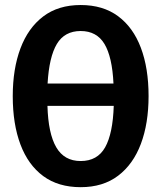

<svg xmlns="http://www.w3.org/2000/svg" viewBox="-20 -745 655 780"><path d="M583.6 -354.9Q583.6 -243.6 552.3 -160.5Q521 -77.4 459.7 -31Q398.5 15.4 307.7 15.4Q216.9 15.4 155.6 -29.7Q94.4 -74.9 63.1 -157.9Q31.8 -241 31.8 -354.4Q31.8 -465.1 63.1 -548.5Q94.4 -631.8 155.6 -678.2Q216.9 -724.6 307.7 -724.6Q398.5 -724.6 459.7 -679.2Q521 -633.8 552.3 -550.8Q583.6 -467.7 583.6 -354.9ZM307.7 -619Q242.6 -619 211 -566.4Q179.5 -513.8 173.3 -405.6H441Q435.9 -513.8 404.4 -566.4Q372.8 -619 307.7 -619ZM307.7 -90.8Q375.9 -90.8 407.2 -146.7Q438.5 -202.6 442.1 -314.9H172.8Q175.9 -202.6 208.5 -146.7Q241 -90.8 307.7 -90.8Z"/></svg>

Font: Fira Code SemiBold
Style: Regular
Weight: 600
Designer: Carrois Corporate, Edenspiekermann AG, Nikita Prokopov
Foundry: Carrois Corporate, Edenspiekermann AG, Nikita Prokopov
Version: Version 6.002